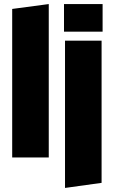

<svg xmlns="http://www.w3.org/2000/svg" viewBox="-20 -775 560 945"><path d="M220 0H40V-731L220 -755ZM300 -575H480V125L300 150ZM295 -755H485V-619H295Z"/></svg>

Font: Protest Strike
Style: Regular
Weight: 400
Designer: Octavio Pardo
Foundry: Ashler Design
Version: Version 2.005; ttfautohint (v1.8.4.7-5d5b)